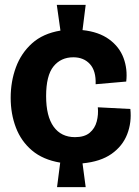

<svg xmlns="http://www.w3.org/2000/svg" viewBox="-20 -721 574 791"><path d="M215 50 228 -51Q157 -63 112 -101Q67 -139 45.5 -195.5Q24 -252 24 -318Q24 -385 45.5 -443.5Q67 -502 112 -542.5Q157 -583 229 -595L214 -701H333L320 -597Q387 -590 429.5 -559Q472 -528 489 -482Q506 -436 500 -385L374 -374Q376 -429 350.5 -457Q325 -485 282 -485Q231 -485 200.5 -447.5Q170 -410 170 -325Q170 -242 201 -199Q232 -156 289 -156Q328 -156 349.5 -174Q371 -192 378.5 -220.5Q386 -249 383 -279L517 -272Q523 -217 504 -168Q485 -119 439.5 -87Q394 -55 320 -48L333 50Z"/></svg>

Font: Bricolage Grotesque 96pt Bricolage Grotesque 48pt Regular
Style: Bold
Weight: 700
Designer: Mathieu Triay
Foundry: Atelier Triay
Version: Version 1.001; ttfautohint (v1.8.4.7-5d5b);gftools[0.9.33.de